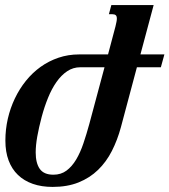

<svg xmlns="http://www.w3.org/2000/svg" viewBox="-20 -736 677 767"><path d="M397.5 -467.3H300.8Q272 -467.3 248.3 -451.4Q224.6 -435.5 205.6 -408.4Q186.5 -381.3 171.9 -345.2Q157.2 -309.1 146.5 -269Q135.3 -226.6 128.9 -190.9Q122.6 -155.3 122.6 -127Q122.6 -84.5 138.9 -61.3Q155.3 -38.1 193.4 -38.1Q223.6 -38.1 245.6 -54.4Q267.6 -70.8 284.2 -98.6Q300.8 -126.5 313.2 -163.3Q325.7 -200.2 336.9 -241.2ZM441.4 -630.9Q443.8 -641.1 445.3 -648.7Q446.8 -656.2 446.8 -661.6Q446.8 -671.9 442.1 -675.5Q437.5 -679.2 428.7 -679.2H415L424.8 -715.8H593.8L541 -518.6H636.7L622.6 -467.3H526.9L462.9 -227.5Q449.2 -176.8 427 -133.1Q404.8 -89.4 371.8 -57.4Q338.9 -25.4 293.9 -7.3Q249 10.7 190.4 10.7Q146 10.7 111.1 -1.5Q76.2 -13.7 51.8 -37.1Q27.3 -60.5 14.4 -95Q1.5 -129.4 1.5 -174.3Q1.5 -218.8 11.2 -261.5Q21 -304.2 39.3 -342.5Q57.6 -380.9 83.5 -413.1Q109.4 -445.3 142.1 -468.8Q174.8 -492.2 213.6 -505.4Q252.4 -518.6 295.9 -518.6H411.6Z"/></svg>

Font: Arian AMU Serif
Style: Bold Italic
Weight: 700
Italic angle: -15°
Designer: Ruben Hakobyan (Tarumian)
Foundry: Ruben Hakobyan (Tarumian)
Version: Version 1.002